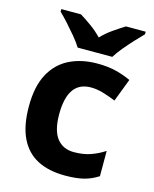

<svg xmlns="http://www.w3.org/2000/svg" viewBox="-116 -844 746 932"><g transform="rotate(15 257.0 -378.0)"><path d="M300 10Q219 10 162 -19.5Q105 -49 75 -111Q45 -173 45 -270Q45 -370 79 -433Q113 -496 173.5 -526Q234 -556 313 -556Q369 -556 410.5 -545Q452 -534 483 -519L439 -404Q404 -418 373.5 -427Q343 -436 313 -436Q197 -436 197 -271Q197 -189 227.5 -150Q258 -111 313 -111Q360 -111 396 -123.5Q432 -136 466 -158V-31Q432 -9 394.5 0.5Q357 10 300 10ZM200 -606Q186 -629 163.5 -656Q141 -683 117.5 -709Q94 -735 75 -753V-766H174Q200 -750 230 -728.5Q260 -707 286 -680Q312 -707 343 -728.5Q374 -750 400 -766H499V-753Q481 -735 457 -709Q433 -683 410.5 -656Q388 -629 374 -606Z"/></g></svg>

Font: Noto Sans New Tai Lue
Style: Regular
Weight: 400
Designer: Monotype Design Team
Foundry: Monotype Imaging Inc.
Version: Version 2.003